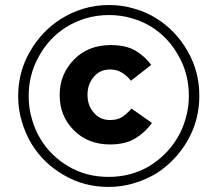

<svg xmlns="http://www.w3.org/2000/svg" viewBox="-20 -734 870 768"><path d="M414.1 13.7Q467.8 13.7 515.6 -1Q564.5 -15.6 606.4 -41Q683.6 -90.8 730.5 -171.9Q777.3 -253.9 777.3 -349.6Q777.3 -350.6 777.3 -351.6Q777.3 -448.2 730.5 -529.3Q684.6 -610.4 607.4 -659.2Q566.4 -685.5 517.6 -699.2Q469.7 -713.9 416 -713.9Q362.3 -713.9 313.5 -699.2Q265.6 -684.6 223.6 -658.2Q146.5 -609.4 99.6 -527.3Q52.7 -446.3 52.7 -349.6Q52.7 -349.6 52.7 -347.7Q52.7 -295.9 67.4 -248Q81.1 -200.2 106.4 -158.2Q153.3 -81.1 234.4 -34.2Q315.4 13.7 414.1 13.7ZM414.1 -26.4Q325.2 -26.4 253.9 -68.4Q182.6 -110.4 141.6 -178.7Q119.1 -215.8 107.4 -258.8Q94.7 -301.8 94.7 -347.7Q94.7 -348.6 94.7 -349.6Q94.7 -436.5 135.7 -508.8Q175.8 -582 244.1 -625Q281.2 -648.4 324.2 -661.1Q368.2 -673.8 416 -673.8Q463.9 -673.8 506.8 -661.1Q550.8 -648.4 586.9 -626Q654.3 -583 694.3 -510.7Q735.4 -438.5 735.4 -351.6Q735.4 -351.6 735.4 -349.6Q735.4 -303.7 722.7 -260.7Q710.9 -216.8 688.5 -180.7Q646.5 -111.3 575.2 -68.4Q502.9 -26.4 414.1 -26.4ZM419.9 -156.2Q482.4 -156.2 521.5 -180.7Q560.5 -204.1 587.9 -242.2Q560.5 -261.7 505.9 -299.8Q488.3 -279.3 469.7 -266.6Q450.2 -253.9 419.9 -253.9Q379.9 -253.9 355.5 -283.2Q330.1 -311.5 330.1 -353.5Q330.1 -354.5 330.1 -356.4Q330.1 -397.5 355.5 -426.8Q379.9 -456.1 419.9 -456.1Q447.3 -456.1 467.8 -443.4Q487.3 -431.6 503.9 -411.1Q531.2 -432.6 585 -474.6Q558.6 -509.8 520.5 -532.2Q482.4 -553.7 422.9 -553.7Q332 -553.7 275.4 -495.1Q218.8 -436.5 218.8 -355.5Q218.8 -354.5 218.8 -352.5Q218.8 -269.5 275.4 -212.9Q332 -156.2 419.9 -156.2Z"/></svg>

Font: Big-Shock
Style: Black
Weight: 400